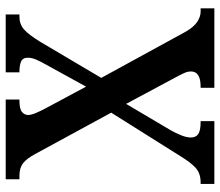

<svg xmlns="http://www.w3.org/2000/svg" viewBox="-68 -686 754 657"><g transform="rotate(-90 308.5 -357.0)"><path d="M8 0V-47H13Q44 -47 62.5 -63.5Q81 -80 103 -116L252 -353L110 -614Q95 -642 79 -654.5Q63 -667 36 -667H24V-714H297V-667H294Q264 -667 254 -658Q244 -649 244 -637Q244 -627 250.5 -611.5Q257 -596 266 -579L341 -439L417 -577Q426 -593 433 -608.5Q440 -624 440 -638Q440 -656 426.5 -661.5Q413 -667 393 -667H390V-714H588V-667H580Q555 -667 537 -651.5Q519 -636 494 -595L371 -387L528 -100Q545 -70 563 -58.5Q581 -47 597 -47H609V0H337V-47H341Q393 -47 393 -80Q393 -91 387.5 -103.5Q382 -116 364 -149L282 -302L191 -148Q182 -132 174.5 -113.5Q167 -95 167 -80Q167 -63 179 -55Q191 -47 220 -47H223V0Z"/></g></svg>

Font: Noto Serif Lao Condensed SemiBold
Style: Regular
Weight: 600
Width: 3
Designer: Monotype Design Team
Foundry: Monotype Imaging Inc.
Version: Version 2.003; ttfautohint (v1.8.4.7-5d5b)